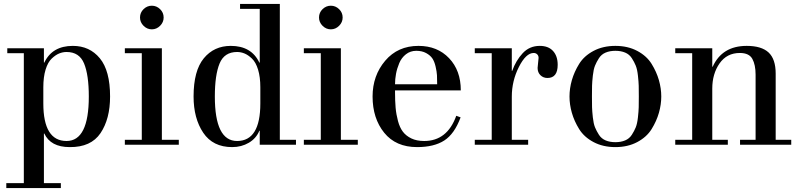

<svg xmlns="http://www.w3.org/2000/svg" viewBox="-20 -735 4062 975"><path d="M12 220V195H101V-465H17V-490H203V-417H205Q245 -502 350 -502Q435 -502 487 -439Q539 -376 539 -245Q539 -131 490.5 -59Q442 13 334 12Q237 12 205 -57H203V195H289V220ZM200 -292V-210Q200 -19 318 -19Q431 -19 431 -245Q431 -354 407 -412.5Q383 -471 318 -471Q299 -471 280.5 -463.5Q262 -456 242.5 -437.5Q223 -419 211.5 -381.5Q200 -344 200 -292Z M700 -25V-465H614V-490H802V-25H888V0H614V-25ZM691 -646Q691 -671 709 -688.5Q727 -706 751 -706Q775 -706 793 -688.5Q811 -671 811 -646Q811 -622 793 -604Q775 -586 751 -586Q727 -586 709 -604Q691 -622 691 -646Z M1299 0V-71H1297Q1281 -32 1243.5 -10Q1206 12 1159 12Q1061 12 1012 -61Q963 -134 963 -245Q963 -376 1015 -439Q1067 -502 1152 -502Q1257 -502 1297 -417H1299V-690H1199V-715H1401V-25H1483V0ZM1302 -210V-292Q1302 -344 1290.5 -381.5Q1279 -419 1259.5 -437.5Q1240 -456 1221.5 -463.5Q1203 -471 1184 -471Q1119 -471 1095 -412.5Q1071 -354 1071 -245Q1071 -19 1184 -19Q1302 -19 1302 -210Z M1609 -25V-465H1523V-490H1711V-25H1797V0H1523V-25ZM1600 -646Q1600 -671 1618 -688.5Q1636 -706 1660 -706Q1684 -706 1702 -688.5Q1720 -671 1720 -646Q1720 -622 1702 -604Q1684 -586 1660 -586Q1636 -586 1618 -604Q1600 -622 1600 -646Z M2320 -276H1986V-268Q1986 -222 1989 -188Q1992 -154 2001 -120.5Q2010 -87 2026 -66Q2042 -45 2069 -32Q2096 -19 2134 -19Q2251 -19 2297 -147L2319 -139Q2288 -55 2236 -21.5Q2184 12 2098 12Q1990 12 1931 -61Q1872 -134 1872 -245Q1872 -351 1936 -426.5Q2000 -502 2105 -502Q2201 -502 2260.5 -439.5Q2320 -377 2320 -276ZM1986 -307H2200Q2200 -335 2199 -353Q2198 -371 2192 -397Q2186 -423 2175.5 -438.5Q2165 -454 2144 -465.5Q2123 -477 2094 -477Q2064 -477 2041.5 -459.5Q2019 -442 2007.5 -414.5Q1996 -387 1991 -360Q1986 -333 1986 -307Z M2477 -25V-465H2391V-490H2579V-375H2581Q2600 -428 2634.5 -465Q2669 -502 2721 -502Q2765 -502 2788.5 -476Q2812 -450 2812 -406Q2812 -339 2760 -339Q2739 -339 2724.5 -353Q2710 -367 2710 -390Q2710 -397 2712.5 -416Q2715 -435 2715 -441Q2715 -452 2708 -459Q2701 -466 2690 -466Q2651 -466 2615 -395Q2579 -324 2579 -244V-25H2662V0H2391V-25Z M2884 -162Q2872 -204 2872 -245Q2872 -286 2884 -328Q2896 -370 2921 -410.5Q2946 -451 2994 -476.5Q3042 -502 3105 -502Q3168 -502 3216 -476.5Q3264 -451 3289 -410.5Q3314 -370 3326 -328Q3338 -286 3338 -245Q3338 -204 3326 -162Q3314 -120 3289 -79.5Q3264 -39 3216 -13.5Q3168 12 3105 12Q3042 12 2994 -13.5Q2946 -39 2921 -79.5Q2896 -120 2884 -162ZM2986.5 -299.5Q2986 -280 2986 -245Q2986 -210 2986.5 -190.5Q2987 -171 2990.5 -139Q2994 -107 3001.5 -88.5Q3009 -70 3021.5 -50.5Q3034 -31 3055.5 -22Q3077 -13 3105 -13Q3133 -13 3154.5 -22Q3176 -31 3188.5 -50.5Q3201 -70 3208.5 -88.5Q3216 -107 3219.5 -139Q3223 -171 3223.5 -190.5Q3224 -210 3224 -245Q3224 -280 3223.5 -299.5Q3223 -319 3219.5 -351Q3216 -383 3208.5 -401.5Q3201 -420 3188.5 -439.5Q3176 -459 3154.5 -468Q3133 -477 3105 -477Q3077 -477 3055.5 -468Q3034 -459 3021.5 -439.5Q3009 -420 3001.5 -401.5Q2994 -383 2990.5 -351Q2987 -319 2986.5 -299.5Z M3409 -25H3495V-465H3409V-490H3597V-396H3599Q3647 -502 3772 -502Q3847 -502 3883 -468.5Q3919 -435 3919 -361V-25H3998V0H3738V-25H3817V-356Q3817 -406 3800.5 -436Q3784 -466 3737 -466Q3671 -466 3634 -413Q3597 -360 3597 -285V-25H3676V0H3409Z"/></svg>

Font: Justus
Style: Oldstyle
Weight: 500
Version: Version 001.000